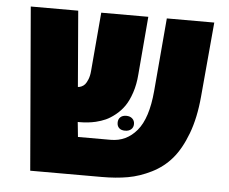

<svg xmlns="http://www.w3.org/2000/svg" viewBox="-48 -687 884 742"><g transform="rotate(5 394.5 -316.0)"><path d="M372.6 0H95.2L42 -632.3H226.1L250.5 -338.4Q256.3 -338.4 264.2 -341.8Q272 -345.2 277.6 -351.6Q283.2 -357.9 288.8 -371.8Q294.4 -385.7 295.9 -404.8L315.4 -632.3H498L479 -407.2Q476.1 -367.7 465.3 -335.7Q454.6 -303.7 440.2 -283Q425.8 -262.2 406.2 -246.6Q386.7 -231 369.1 -223.1Q351.6 -215.3 331.1 -210.4Q301.8 -203.6 269.5 -203.6H261.7L267.6 -146H394.5Q455.6 -146 495.8 -194.1Q536.1 -242.2 545.4 -348.1L569.8 -632.3H753.9L728 -343.8Q720.7 -260.3 697.3 -198.2Q673.8 -136.2 641.8 -98.9Q609.9 -61.5 564.5 -38.8Q519 -16.1 473.9 -8.1Q428.7 0 372.6 0ZM423.8 -235.8Q432.1 -243.7 446.8 -243.7Q461.4 -243.7 470.2 -235.6Q479 -227.5 479 -214.6Q479 -201.7 470.2 -193.8Q461.4 -186 446.5 -186Q431.6 -186 423.6 -193.6Q415.5 -201.2 415.5 -214.6Q415.5 -228 423.8 -235.8Z"/></g></svg>

Font: Open Sans Hebrew Extra Bold
Style: Regular
Weight: 800
Foundry: Ascender Corporation, Yanek Iontef
Version: Version 2.001;PS 002.001;hotconv 1.0.70;makeotf.lib2.5.58329